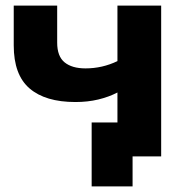

<svg xmlns="http://www.w3.org/2000/svg" viewBox="-20 -558 669 685"><path d="M249 -194Q142 -194 85.5 -242.5Q29 -291 29 -396V-538H184V-406Q184 -357 210.5 -335.5Q237 -314 285 -314Q345 -314 399 -340V-538H555V0H453V107H307V-121H399V-228Q368 -212 330.5 -203Q293 -194 249 -194Z"/></svg>

Font: Montserrat
Style: Bold
Weight: 700
Designer: Julieta Ulanovsky
Foundry: Julieta Ulanovsky
Version: Version 9.000; ttfautohint (v1.8.4.7-5d5b)